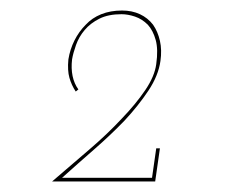

<svg xmlns="http://www.w3.org/2000/svg" viewBox="-20 -720 438 365"><path d="M98 -382Q128 -409 159 -436Q190 -463 217 -491Q243 -519 262 -547.5Q281 -576 285 -604Q288 -625 284 -642.5Q280 -660 271 -673Q261 -686 246 -693Q231 -700 212 -700Q190 -700 172.5 -693Q155 -686 143 -673Q130 -660 121.5 -643Q113 -626 110 -607Q108 -586 112 -572Q116 -558 124 -546L129 -550Q121 -561 118 -575.5Q115 -590 117 -607Q119 -619 124.5 -634.5Q130 -650 141 -663Q152 -676 169 -684.5Q186 -693 211 -693Q223 -693 236.5 -688.5Q250 -684 261 -673Q271 -662 276 -644Q281 -626 277 -598Q274 -575 256 -548.5Q238 -522 211 -494Q184 -465 149.5 -435.5Q115 -406 79 -375H275L284 -438H277L269 -382Z"/></svg>

Font: Josefin Slab Thin
Style: Italic
Weight: 100
Italic angle: -12°
Designer: Santiago Orozco
Foundry: Typemade
Version: Version 2.000